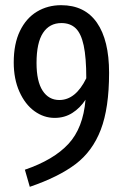

<svg xmlns="http://www.w3.org/2000/svg" viewBox="-20 -699 486 741"><path d="M401 -418Q401 -282 369 -198.5Q337 -115 271.5 -65.5Q206 -16 95 22L76 -44Q187 -82 244 -143.5Q301 -205 310 -314Q289 -282 259 -263Q229 -244 191 -244Q149 -244 113 -270Q77 -296 55 -345Q33 -394 33 -458Q33 -530 57 -579.5Q81 -629 122.5 -654Q164 -679 216 -679Q307 -679 354 -611.5Q401 -544 401 -418ZM313 -397Q313 -477 303 -523.5Q293 -570 272 -590Q251 -610 217 -610Q171 -610 146 -572Q121 -534 121 -456Q121 -385 144.5 -349Q168 -313 209 -313Q272 -313 313 -397Z"/></svg>

Font: Fira Sans Extra Condensed
Style: Regular
Weight: 400
Width: 1
Designer: Carrois Corporate & Edenspiekermann AG
Foundry: Carrois Corporate GbR & Edenspiekermann AG
Version: Version 4.203